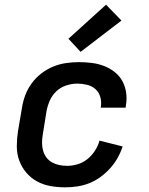

<svg xmlns="http://www.w3.org/2000/svg" viewBox="-20 -794 640 822"><path d="M259 8Q227 8 196 2.5Q165 -3 138.5 -17.5Q112 -32 92.5 -55Q73 -78 62.5 -106.5Q52 -135 52 -167.5Q52 -200 57 -232L74 -332Q78 -359 88 -386Q98 -413 115.5 -437Q133 -461 157 -479.5Q181 -498 208 -509Q235 -520 263 -524Q291 -528 318 -528Q346 -528 373.5 -524.5Q401 -521 425.5 -511.5Q450 -502 470.5 -486Q491 -470 503.5 -447.5Q516 -425 520 -397.5Q524 -370 519 -343L518 -333H411L412 -338Q415 -360 409 -380Q403 -400 388 -413Q373 -426 352.5 -431Q332 -436 311 -436Q287 -436 263 -428Q239 -420 221 -403Q203 -386 193 -363Q183 -340 179 -317L163 -217Q160 -200 160 -182.5Q160 -165 164.5 -149Q169 -133 178.5 -120Q188 -107 202.5 -99Q217 -91 233.5 -87.5Q250 -84 268 -84Q290 -84 313 -91Q336 -98 355 -113.5Q374 -129 387 -149.5Q400 -170 406 -192L505 -167Q497 -142 483.5 -118Q470 -94 451.5 -73.5Q433 -53 410.5 -36.5Q388 -20 363 -10Q338 0 311.5 4Q285 8 259 8ZM325 -572 273 -628 434 -774 500 -706Z"/></svg>

Font: Iosevka Semibold Extended
Style: Italic
Weight: 600
Width: 7
Italic angle: -9°
Monospace: yes
Designer: Belleve Invis
Foundry: Belleve Invis
Version: Version 32.5.0; ttfautohint (v1.8.4)